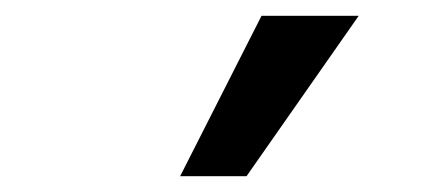

<svg xmlns="http://www.w3.org/2000/svg" viewBox="-20 -777 540 243"><path d="M208 -554 311 -757H434L292 -554Z"/></svg>

Font: NunitoSans3
Style: Bold
Weight: 700
Designer: Vernon Adams
Foundry: Vernon Adams
Version: Version 3.101;gftools[0.9.27]